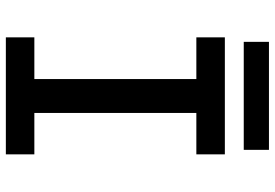

<svg xmlns="http://www.w3.org/2000/svg" viewBox="-158 -758 917 640"><g transform="rotate(90 300.0 -438.5)"><path d="M105 0V-95H244V-635H105V-730H495V-635H357V-95H495V0ZM120 -793V-877H480V-793Z"/></g></svg>

Font: M PLUS Code Latin 60 Medium
Style: Regular
Weight: 500
Width: 7
Monospace: yes
Designer: Coji Morishita
Foundry: UNDERFOREST DESIGN
Version: Version 1.005; ttfautohint (v1.8.3)